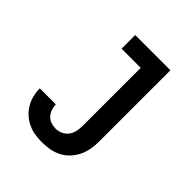

<svg xmlns="http://www.w3.org/2000/svg" viewBox="-203 -867 1006 1006"><g transform="rotate(45 300.0 -363.5)"><path d="M271 8Q244 8 218 4Q192 0 167.5 -11.5Q143 -23 123 -41Q103 -59 89.5 -82Q76 -105 69.5 -131Q63 -157 63 -183Q63 -184 63 -184Q63 -184 63 -184H182Q182 -184 182 -184Q182 -184 182 -184Q182 -166 188 -148.5Q194 -131 206 -118Q218 -105 235.5 -99Q253 -93 271 -93Q291 -93 310 -102Q329 -111 341 -127.5Q353 -144 357 -164.5Q361 -185 361 -205V-634H219V-735H480V-205Q480 -177 475 -149Q470 -121 457.5 -95.5Q445 -70 425.5 -49Q406 -28 380.5 -15Q355 -2 327 3Q299 8 271 8Z"/></g></svg>

Font: Iosevka Curly Slab Extended
Style: Bold
Weight: 700
Width: 7
Monospace: yes
Designer: Belleve Invis
Foundry: Belleve Invis
Version: Version 11.1.0; ttfautohint (v1.8.3)